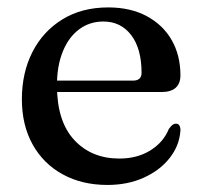

<svg xmlns="http://www.w3.org/2000/svg" viewBox="-20 -500 559 531"><path d="M479 -291.5Q479 -269 465.8 -257.2Q452.5 -245.5 427 -245.5H107.5V-277H347.5Q371.5 -277 371.5 -298.5Q371.5 -365.5 342.8 -403Q314 -440.5 266 -440.5Q228 -440.5 199 -419Q170 -397.5 153.8 -357.8Q137.5 -318 137.5 -264Q137.5 -164.5 185.2 -113Q233 -61.5 310 -61.5Q359.5 -61.5 395.8 -84Q432 -106.5 447 -143.5Q453 -151.5 457.2 -154.8Q461.5 -158 466.5 -158Q473.5 -158 476.5 -152.2Q479.5 -146.5 479 -138.5Q476 -97 449.2 -63Q422.5 -29 378 -8.8Q333.5 11.5 277 11.5Q207 11.5 153.5 -17.8Q100 -47 70.2 -100.5Q40.5 -154 40.5 -225.5Q40.5 -298.5 69.5 -355.8Q98.5 -413 152.2 -446.2Q206 -479.5 279.5 -479.5Q340.5 -479.5 385.5 -455.5Q430.5 -431.5 454.8 -389.2Q479 -347 479 -291.5Z"/></svg>

Font: Fraunces 17pt
Style: Regular
Weight: 400
Version: Version 1.000;[b76b70a41]